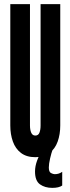

<svg xmlns="http://www.w3.org/2000/svg" viewBox="-20 -755 342 932"><path d="M151.5 8Q109 8 82 -12.5Q55 -33 42.5 -68Q30 -103 30 -146V-735H125.5V-146Q125.5 -125 131.5 -111Q137.5 -97 151.5 -97Q166 -97 171.5 -111Q177 -125 177 -146V-735H272.5V-146Q272.5 -103 260 -68Q247.5 -33 220.8 -12.5Q194 8 151.5 8ZM234 157Q198 157 174 139.8Q150 122.5 150 77.5Q150 52 160 24.8Q170 -2.5 187 -30.5H236Q229.5 -13 223.2 14Q217 41 217 58Q217 79.5 227.5 85Q238 90.5 246 90.5Q266 90.5 282 79V145.5Q266 157 234 157Z"/></svg>

Font: League Gothic SemiCondensed
Style: Regular
Weight: 400
Width: 4
Designer: The League of Moveable Type
Version: Version 2.001